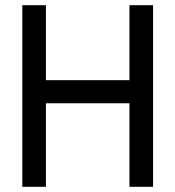

<svg xmlns="http://www.w3.org/2000/svg" viewBox="-20 -720 676 740"><path d="M66 -700H157V-411H479V-700H570V0H479V-322H157V0H66Z"/></svg>

Font: Cabin Condensed
Style: Regular
Weight: 400
Width: 3
Designer: Pablo Impallari
Foundry: Pablo Impallari. http://www.impallari.com Igino Marini. http://www.ikern.com
Version: Version 2.200